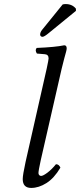

<svg xmlns="http://www.w3.org/2000/svg" viewBox="-20 -923 397 953"><path d="M286.1 -582 182.1 -127Q170.9 -75.7 170.9 -64Q170.9 -58.1 174.6 -54Q178.2 -49.8 184.1 -49.8Q193.8 -49.8 215.3 -65.9Q236.8 -82 257.8 -107.9Q272.9 -107.9 279.8 -90.8Q248.5 -38.1 210.4 -14.2Q172.4 9.8 134.8 9.8Q92.8 9.8 92.8 -34.2Q92.8 -54.2 106.9 -119.1L211.9 -583Q221.2 -627 221.2 -632.8Q221.2 -652.3 203.1 -653.8L163.1 -657.2Q152.3 -673.8 162.1 -685.1Q254.9 -689 298.8 -698.2Q311 -698.2 311 -683.1Q311 -677.2 308.1 -666.3Q305.2 -655.3 298.6 -631.6Q292 -607.9 286.1 -582ZM291 -900.9Q296.9 -902.8 306.2 -902.8Q338.4 -902.8 356.9 -879.9V-869.1L223.1 -759.8Q199.7 -740.2 190.9 -740.2Q186 -740.2 182.6 -743.4Q179.2 -746.6 179.2 -751Q179.2 -762.7 189 -774.9Z"/></svg>

Font: Common Serif
Style: Italic
Weight: 400
Italic angle: -12°
Designer: Philipp H. Poll, Khaled Hosny
Foundry: Stefan Peev, Context Ltd.
Version: Version 1.026